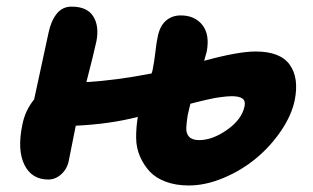

<svg xmlns="http://www.w3.org/2000/svg" viewBox="-20 -569 953 585"><path d="M127 -22Q76.7 -22 54.4 -66.9Q32.2 -111.8 47.9 -188Q56.2 -231.9 84 -266.1Q126.5 -462.9 127.9 -469.2Q135.3 -504.9 152.6 -526.9Q169.9 -548.8 198.2 -548.8Q245.1 -548.8 263.9 -519.5Q282.7 -490.2 273.9 -443.8Q264.6 -401.4 243.2 -318.8Q334.5 -324.2 441.9 -345.2Q442.4 -346.7 443.4 -350.1Q444.3 -353.5 444.8 -355Q449.7 -378.4 453.4 -410.2Q457 -441.9 460 -454.1Q465.8 -487.8 484.4 -504.9Q502.9 -522 530.8 -522Q573.7 -522 596.7 -492.7Q619.6 -463.4 609.9 -412.1Q607.9 -403.3 602.1 -383.8Q705.6 -412.1 758.8 -412.1Q834 -412.1 862.8 -371.8Q891.6 -331.5 877.9 -263.2Q868.2 -217.3 836.2 -170.2Q804.2 -123 760 -86.4Q715.8 -49.8 661.1 -26.9Q606.4 -3.9 555.2 -3.9Q516.1 -3.9 485.6 -15.1Q455.1 -26.4 436.5 -46.1Q418 -65.9 406.5 -92.3Q395 -118.7 394.8 -149.2Q394.5 -179.7 399.9 -212.9Q315.4 -190.9 210.9 -186Q208 -171.4 204.6 -154.8Q201.2 -138.2 197 -116.5Q192.9 -94.7 189.9 -81.1Q185.5 -55.7 167.5 -38.8Q149.4 -22 127 -22ZM551.8 -217.8Q548.3 -195.8 547.6 -179Q546.9 -162.1 556.4 -152.1Q565.9 -142.1 586.9 -142.1Q627.4 -142.1 672.1 -173.6Q716.8 -205.1 725.1 -245.1Q728.5 -262.2 718.3 -269Q708 -275.9 686 -275.9Q678.2 -275.9 669.9 -275.1Q661.6 -274.4 651.4 -272.9Q641.1 -271.5 634 -270.3Q627 -269 614.3 -266.1Q601.6 -263.2 596.4 -262Q591.3 -260.7 577.1 -257.3Q563 -253.9 560.1 -252.9Q559.6 -251 551.8 -217.8Z"/></svg>

Font: Shantell Sans Irregular Bouncy
Style: Bold Italic
Weight: 700
Italic angle: -11.31°
Designer: Stephen Nixon, Anya Danilova, Shantell Martin
Foundry: Arrow Type
Version: Version 1.006;[9816181b4]